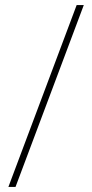

<svg xmlns="http://www.w3.org/2000/svg" viewBox="-20 -734 362 754"><path d="M309 -714H281L13 0H41Z"/></svg>

Font: Noto Kufi Arabic Thin
Style: Regular
Weight: 100
Designer: Monotype Design Team, David Williams, Khaled Hosny
Foundry: Google LLC
Version: Version 2.109